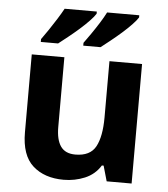

<svg xmlns="http://www.w3.org/2000/svg" viewBox="-54 -815 765 874"><g transform="rotate(5 328.5 -378.0)"><path d="M579 -546V0H465L445 -70H437Q411 -28 365.5 -9Q320 10 269 10Q181 10 128 -37.5Q75 -85 75 -190V-546H224V-227Q224 -169 245 -139Q266 -109 312 -109Q380 -109 405 -155.5Q430 -202 430 -289V-546ZM547 -756Q539 -743 520 -723Q501 -703 476 -681Q451 -659 426.5 -639.5Q402 -620 384 -606H305V-619Q319 -638 337 -664Q355 -690 372 -717Q389 -744 400 -766H547ZM353 -756Q345 -743 326 -723Q307 -703 282 -681Q257 -659 232.5 -639.5Q208 -620 190 -606H111V-619Q125 -638 142.5 -664Q160 -690 177 -717Q194 -744 206 -766H353Z"/></g></svg>

Font: Noto Sans Ol Chiki
Style: Regular
Weight: 400
Designer: Monotype Design Team, Lewis McGuffie
Foundry: Monotype Imaging Inc.
Version: Version 2.003